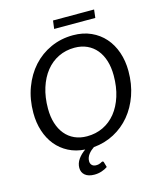

<svg xmlns="http://www.w3.org/2000/svg" viewBox="-132 -854 919 1107"><g transform="rotate(-15 327.0 -301.0)"><path d="M355 98.6Q361.8 98.6 363.3 104.5L372.1 135.3Q357.4 146 336.4 152.8Q315.4 159.7 293 159.7Q256.8 159.7 237.3 143.3Q217.8 127 217.8 99.6Q217.8 72.3 234.6 48.3Q251.5 24.4 278.3 5.9Q223.6 2.4 180.2 -20Q136.7 -42.5 106.4 -79.6Q76.2 -116.7 60.1 -166.5Q43.9 -216.3 43.9 -274.9Q43.9 -356.4 69.6 -425Q95.2 -493.7 140.1 -543.5Q185.1 -593.3 246.8 -621.1Q308.6 -648.9 380.4 -648.9Q439.5 -648.9 486.8 -627.7Q534.2 -606.4 567.4 -568.8Q600.6 -531.2 618.4 -479.5Q636.2 -427.7 636.2 -366.7Q636.2 -289.1 613.3 -223.6Q590.3 -158.2 549.6 -109.1Q508.8 -60.1 452.6 -30.3Q396.5 -0.5 330.1 5.4Q321.3 11.2 312.7 18.8Q304.2 26.4 297.4 35.2Q290.5 43.9 286.4 54.4Q282.2 64.9 282.2 76.7Q282.2 91.8 291.3 100.8Q300.3 109.9 315.4 109.9Q325.2 109.9 332 108.2Q338.9 106.4 343.3 104.2Q347.7 102.1 350.3 100.3Q353 98.6 355 98.6ZM547.4 -364.7Q547.4 -413.1 535.2 -452.4Q522.9 -491.7 500 -519.3Q477.1 -546.9 444.1 -562Q411.1 -577.1 369.6 -577.1Q317.4 -577.1 273.7 -555.9Q230 -534.7 198.5 -495.4Q167 -456.1 149.4 -400.6Q131.8 -345.2 131.8 -276.9Q131.8 -228.5 144 -189.5Q156.2 -150.4 179.2 -122.6Q202.1 -94.7 235.1 -79.8Q268.1 -64.9 309.1 -64.9Q361.8 -64.9 405.5 -85.9Q449.2 -106.9 480.7 -146Q512.2 -185.1 529.8 -240.5Q547.4 -295.9 547.4 -364.7ZM291.5 -760.7H536.6L530.8 -711.9H285.2Z"/></g></svg>

Font: Carlito
Style: Italic
Weight: 400
Italic angle: -7°
Designer: Lukasz Dziedzic
Foundry: tyPoland Lukasz Dziedzic
Version: Version 1.104